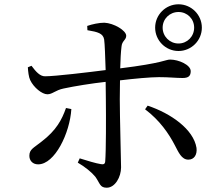

<svg xmlns="http://www.w3.org/2000/svg" viewBox="-20 -839 1040 896"><path d="M813 -601C873 -601 922 -650 922 -710C922 -770 873 -819 813 -819C753 -819 704 -770 704 -710C704 -650 753 -601 813 -601ZM158 -72C236 -72 306 -218 313 -330L288 -335C269 -281 243 -231 175 -179C138 -149 117 -143 117 -112C117 -90 132 -72 158 -72ZM859 -94C886 -94 901 -117 897 -149C883 -236 777 -310 669 -346L657 -329C726 -277 768 -215 796 -161C813 -129 827 -94 859 -94ZM813 -636C772 -636 739 -669 739 -710C739 -751 772 -783 813 -783C854 -783 886 -751 886 -710C886 -669 854 -636 813 -636ZM201 -399C225 -399 238 -418 277 -426C328 -437 409 -450 473 -457L474 -377C475 -292 475 -134 471 -86C470 -73 463 -71 451 -73C426 -77 387 -89 352 -100L343 -80C376 -61 408 -35 425 -14C447 17 446 37 478 37C517 37 545 -13 545 -58C545 -89 539 -293 539 -376L540 -464C606 -472 682 -479 722 -479C770 -479 800 -475 832 -475C859 -475 870 -484 870 -507C870 -536 814 -561 774 -561C752 -561 743 -545 541 -520C542 -560 544 -597 547 -621C549 -649 569 -652 569 -672C569 -697 511 -731 467 -733C442 -733 410 -726 387 -718L388 -698C437 -690 461 -683 466 -655C469 -634 471 -574 473 -512C395 -502 237 -483 191 -483C167 -482 147 -505 127 -532L110 -525C111 -506 114 -479 121 -465C137 -431 176 -399 201 -399Z"/></svg>

Font: Source Han Serif SC Medium
Style: Regular
Weight: 500
Designer: Ryoko NISHIZUKA 西塚涼子 (kana & ideographs); Frank Grießhammer (Latin, Greek & Cyrillic); Wenlong ZHANG 张文龙 (bopomofo); San
Foundry: Adobe
Version: Version 2.003;hotconv 1.1.1;makeotfexe 2.6.0